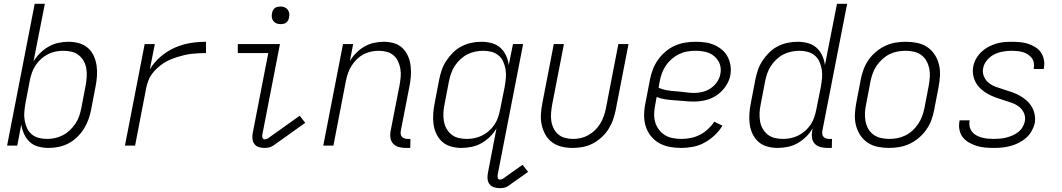

<svg xmlns="http://www.w3.org/2000/svg" viewBox="-20 -760 5540 1002"><path d="M234 12Q206 12 180 5Q154 -2 135.5 -19Q117 -36 106 -60Q95 -84 91 -110L70 0H17L161 -740H214L155 -440Q170 -464 190.5 -484Q211 -504 235 -517.5Q259 -531 285.5 -536.5Q312 -542 338 -542Q366 -542 392.5 -534.5Q419 -527 438.5 -510Q458 -493 469 -469Q480 -445 484 -418Q488 -391 486 -362.5Q484 -334 478 -305L455 -185Q450 -160 441 -135Q432 -110 417 -86.5Q402 -63 381.5 -43.5Q361 -24 337 -11.5Q313 1 286.5 6.5Q260 12 234 12ZM226 -35Q246 -35 267 -39.5Q288 -44 307.5 -54Q327 -64 344 -80Q361 -96 373.5 -114.5Q386 -133 393 -153.5Q400 -174 404 -194L427 -314Q431 -337 432.5 -359Q434 -381 430.5 -402Q427 -423 417 -441Q407 -459 391 -472Q375 -485 354 -490Q333 -495 311 -495Q291 -495 270.5 -491Q250 -487 231 -477.5Q212 -468 195 -453Q178 -438 166 -419.5Q154 -401 147 -381.5Q140 -362 136 -342L113 -222Q109 -199 107 -176.5Q105 -154 108.5 -133Q112 -112 120.5 -92.5Q129 -73 145 -59.5Q161 -46 182 -40.5Q203 -35 226 -35Z M632 0 735 -530H788L762 -398Q784 -435 818.5 -464.5Q853 -494 893 -511.5Q933 -529 974 -535.5Q1015 -542 1055 -542V-483Q1037 -483 1017.5 -482Q998 -481 979.5 -479Q961 -477 942 -472.5Q923 -468 904 -462Q885 -456 866.5 -448Q848 -440 831 -428.5Q814 -417 799 -403Q784 -389 772 -372.5Q760 -356 753.5 -337.5Q747 -319 743 -301L685 0Z M1361 12Q1345 12 1330.5 7.5Q1316 3 1307.5 -8.5Q1299 -20 1297.5 -35.5Q1296 -51 1299 -66L1380 -483H1221V-530H1441L1349 -57Q1347 -49 1350 -41Q1353 -33 1361 -33Q1365 -33 1369.5 -34Q1374 -35 1377 -37L1544 -156L1573 -119L1406 0Q1395 7 1383.5 9.5Q1372 12 1361 12ZM1444 -634Q1433 -634 1423 -638Q1413 -642 1406.5 -650.5Q1400 -659 1398.5 -670Q1397 -681 1400 -693Q1401 -700 1405 -707Q1409 -714 1415 -718.5Q1421 -723 1429 -724.5Q1437 -726 1444 -726Q1455 -726 1465 -722Q1475 -718 1481.5 -709.5Q1488 -701 1489.5 -690Q1491 -679 1488 -667Q1487 -660 1483 -653Q1479 -646 1473 -641.5Q1467 -637 1459 -635.5Q1451 -634 1444 -634Z M2097 12Q2078 12 2060.5 7Q2043 2 2031.5 -10.5Q2020 -23 2017.5 -41.5Q2015 -60 2019 -79L2065 -314Q2069 -336 2071 -358Q2073 -380 2069.5 -400.5Q2066 -421 2057.5 -439.5Q2049 -458 2034 -471Q2019 -484 1998.5 -489.5Q1978 -495 1956 -495Q1936 -495 1915.5 -490.5Q1895 -486 1877 -476.5Q1859 -467 1843 -451.5Q1827 -436 1815.5 -418Q1804 -400 1797 -380.5Q1790 -361 1786 -342L1720 0H1667L1770 -530H1823L1806 -441Q1819 -464 1839 -484Q1859 -504 1882.5 -517.5Q1906 -531 1932 -536.5Q1958 -542 1982 -542Q2011 -542 2036.5 -534.5Q2062 -527 2080.5 -509Q2099 -491 2109.5 -467Q2120 -443 2123 -416Q2126 -389 2124 -361Q2122 -333 2116 -305L2072 -79Q2070 -70 2071 -61.5Q2072 -53 2077 -47Q2082 -41 2090 -38Q2098 -35 2107 -35H2122L2121 12Z M2589 222Q2573 222 2558.5 217.5Q2544 213 2535 201.5Q2526 190 2524.5 174.5Q2523 159 2526 144L2571 -90Q2557 -66 2536.5 -46Q2516 -26 2492 -12.5Q2468 1 2441 6.5Q2414 12 2388 12Q2360 12 2333.5 4.5Q2307 -3 2288 -20Q2269 -37 2257.5 -61Q2246 -85 2242.5 -112Q2239 -139 2241 -167.5Q2243 -196 2249 -225L2272 -345Q2277 -370 2285.5 -395Q2294 -420 2309.5 -443.5Q2325 -467 2345 -486.5Q2365 -506 2389.5 -518.5Q2414 -531 2440 -536.5Q2466 -542 2492 -542Q2520 -542 2546 -535Q2572 -528 2591 -511Q2610 -494 2621 -470Q2632 -446 2635 -420L2657 -530H2710L2577 153Q2576 161 2578 169Q2580 177 2588 177Q2592 177 2596.5 176Q2601 175 2604 173L2707 100L2736 137L2633 210Q2624 217 2612 219.5Q2600 222 2589 222ZM2416 -35Q2436 -35 2456 -39Q2476 -43 2495.5 -52.5Q2515 -62 2532 -77Q2549 -92 2561 -110.5Q2573 -129 2579.5 -148.5Q2586 -168 2590 -188L2614 -308Q2618 -331 2620 -353.5Q2622 -376 2618.5 -397Q2615 -418 2606.5 -437.5Q2598 -457 2582 -470.5Q2566 -484 2545 -489.5Q2524 -495 2501 -495Q2481 -495 2459.5 -490.5Q2438 -486 2418.5 -476Q2399 -466 2382 -450Q2365 -434 2353 -415.5Q2341 -397 2334 -376.5Q2327 -356 2323 -336L2300 -216Q2295 -193 2294 -171Q2293 -149 2296.5 -128Q2300 -107 2310 -89Q2320 -71 2336 -58Q2352 -45 2373 -40Q2394 -35 2416 -35Z M2969 12Q2939 12 2911.5 5.5Q2884 -1 2862 -17Q2840 -33 2826.5 -57Q2813 -81 2807 -108.5Q2801 -136 2803 -165.5Q2805 -195 2811 -225L2870 -530H2923L2862 -216Q2858 -194 2856 -172Q2854 -150 2857 -129.5Q2860 -109 2869 -90.5Q2878 -72 2893 -59Q2908 -46 2928.5 -40.5Q2949 -35 2971 -35Q2991 -35 3011 -39.5Q3031 -44 3050 -54.5Q3069 -65 3085.5 -81Q3102 -97 3113 -115.5Q3124 -134 3131 -154Q3138 -174 3142 -194L3207 -530H3260L3193 -185Q3188 -160 3179 -134.5Q3170 -109 3155 -85.5Q3140 -62 3118.5 -42.5Q3097 -23 3072.5 -10.5Q3048 2 3021.5 7Q2995 12 2969 12Z M3536 12Q3504 12 3474.5 6.5Q3445 1 3419.5 -13.5Q3394 -28 3376 -51Q3358 -74 3349.5 -102Q3341 -130 3341.5 -161.5Q3342 -193 3349 -225L3372 -345Q3377 -371 3387 -397.5Q3397 -424 3414 -448Q3431 -472 3453.5 -491Q3476 -510 3502 -521.5Q3528 -533 3555.5 -537.5Q3583 -542 3609 -542Q3636 -542 3661 -538.5Q3686 -535 3708.5 -525Q3731 -515 3749 -499.5Q3767 -484 3778 -462.5Q3789 -441 3792.5 -416Q3796 -391 3791 -365Q3785 -335 3765.5 -307.5Q3746 -280 3719 -262Q3692 -244 3661.5 -237Q3631 -230 3602 -230Q3577 -230 3552.5 -232.5Q3528 -235 3502.5 -236.5Q3477 -238 3453 -241.5Q3429 -245 3407 -254L3400 -216Q3395 -192 3394 -168.5Q3393 -145 3399 -123.5Q3405 -102 3418 -84.5Q3431 -67 3449 -55.5Q3467 -44 3490 -39.5Q3513 -35 3537 -35Q3560 -35 3585 -40Q3610 -45 3632.5 -56.5Q3655 -68 3674.5 -86Q3694 -104 3708 -125L3750 -104Q3734 -77 3709.5 -54Q3685 -31 3656.5 -15.5Q3628 0 3597 6Q3566 12 3536 12ZM3604 -275Q3625 -275 3647 -280.5Q3669 -286 3688.5 -299Q3708 -312 3721.5 -331.5Q3735 -351 3739 -372Q3743 -391 3740.5 -408.5Q3738 -426 3729.5 -440.5Q3721 -455 3708.5 -466Q3696 -477 3680 -483.5Q3664 -490 3646 -492.5Q3628 -495 3610 -495Q3589 -495 3567.5 -491.5Q3546 -488 3525 -478Q3504 -468 3486 -452.5Q3468 -437 3455 -418Q3442 -399 3434.5 -378Q3427 -357 3423 -336L3417 -302Q3437 -293 3460.5 -289Q3484 -285 3508.5 -283.5Q3533 -282 3556.5 -278.5Q3580 -275 3604 -275Z M4038 12Q4010 12 3983.5 4.5Q3957 -3 3938 -20Q3919 -37 3907.5 -61Q3896 -85 3892.5 -112Q3889 -139 3891 -167.5Q3893 -196 3899 -225L3922 -345Q3927 -370 3935.5 -395Q3944 -420 3959.5 -443.5Q3975 -467 3995 -486.5Q4015 -506 4039.5 -518.5Q4064 -531 4090 -536.5Q4116 -542 4142 -542Q4170 -542 4196 -535Q4222 -528 4241 -511Q4260 -494 4271 -470Q4282 -446 4285 -420L4348 -740H4401L4272 -79Q4270 -70 4271 -61.5Q4272 -53 4277 -47Q4282 -41 4290 -38Q4298 -35 4307 -35H4322L4321 12H4297Q4278 12 4260.5 7Q4243 2 4231.5 -10.5Q4220 -23 4217.5 -41.5Q4215 -60 4219 -79L4221 -90Q4207 -66 4186.5 -46Q4166 -26 4142 -12.5Q4118 1 4091 6.5Q4064 12 4038 12ZM4066 -35Q4086 -35 4106 -39Q4126 -43 4145.5 -52.5Q4165 -62 4182 -77Q4199 -92 4211 -110.5Q4223 -129 4229.5 -148.5Q4236 -168 4240 -188L4264 -308Q4268 -331 4270 -353.5Q4272 -376 4268.5 -397Q4265 -418 4256.5 -437.5Q4248 -457 4232 -470.5Q4216 -484 4195 -489.5Q4174 -495 4151 -495Q4131 -495 4109.5 -490.5Q4088 -486 4068.5 -476Q4049 -466 4032 -450Q4015 -434 4003 -415.5Q3991 -397 3984 -376.5Q3977 -356 3973 -336L3950 -216Q3945 -193 3944 -171Q3943 -149 3946.5 -128Q3950 -107 3960 -89Q3970 -71 3986 -58Q4002 -45 4023 -40Q4044 -35 4066 -35Z M4619 12Q4589 12 4560 6Q4531 0 4508 -15.5Q4485 -31 4469.5 -54.5Q4454 -78 4447 -106Q4440 -134 4441.5 -164Q4443 -194 4449 -225L4472 -345Q4477 -371 4486.5 -397Q4496 -423 4512.5 -447Q4529 -471 4552 -490Q4575 -509 4600.5 -521Q4626 -533 4653 -537.5Q4680 -542 4707 -542Q4737 -542 4766.5 -536Q4796 -530 4819 -514.5Q4842 -499 4857.5 -475.5Q4873 -452 4880 -424Q4887 -396 4885.5 -366Q4884 -336 4878 -305L4855 -185Q4850 -159 4840.5 -133Q4831 -107 4814 -83Q4797 -59 4774.5 -40Q4752 -21 4726 -9Q4700 3 4673 7.5Q4646 12 4619 12ZM4621 -35Q4642 -35 4663 -39Q4684 -43 4704.5 -53Q4725 -63 4742 -78.5Q4759 -94 4771.5 -113Q4784 -132 4792 -153Q4800 -174 4804 -194L4827 -314Q4831 -337 4832.5 -359.5Q4834 -382 4829.5 -403Q4825 -424 4815 -442Q4805 -460 4788.5 -472.5Q4772 -485 4750.5 -490Q4729 -495 4706 -495Q4685 -495 4663.5 -491Q4642 -487 4622 -477Q4602 -467 4585 -451.5Q4568 -436 4555 -417Q4542 -398 4534.5 -377Q4527 -356 4523 -336L4500 -216Q4495 -193 4494 -170.5Q4493 -148 4497 -127Q4501 -106 4511 -88Q4521 -70 4538 -57.5Q4555 -45 4576.5 -40Q4598 -35 4621 -35Z M5167 12Q5144 12 5121 10Q5098 8 5077.5 1.5Q5057 -5 5038 -15.5Q5019 -26 5005.5 -42.5Q4992 -59 4987.5 -81Q4983 -103 4987 -126L4988 -132H5040V-128Q5037 -112 5041 -97Q5045 -82 5054 -71Q5063 -60 5076.5 -53Q5090 -46 5104.5 -42Q5119 -38 5135 -36.5Q5151 -35 5167 -35Q5183 -35 5199 -36.5Q5215 -38 5231 -42Q5247 -46 5262.5 -52.5Q5278 -59 5292 -69.5Q5306 -80 5315.5 -95Q5325 -110 5328 -125Q5333 -149 5324 -169.5Q5315 -190 5298 -203Q5281 -216 5260 -223.5Q5239 -231 5217.5 -237.5Q5196 -244 5175.5 -251.5Q5155 -259 5136 -269.5Q5117 -280 5101 -294Q5085 -308 5074 -326.5Q5063 -345 5059 -367.5Q5055 -390 5059 -413Q5063 -434 5074 -453.5Q5085 -473 5101 -488.5Q5117 -504 5136.5 -514.5Q5156 -525 5176.5 -531.5Q5197 -538 5218 -540Q5239 -542 5259 -542Q5281 -542 5303 -540Q5325 -538 5345 -531.5Q5365 -525 5383 -514Q5401 -503 5412 -487Q5423 -471 5427.5 -450Q5432 -429 5428 -406L5427 -400H5375V-404Q5378 -419 5375 -433.5Q5372 -448 5363.5 -458.5Q5355 -469 5343.5 -476.5Q5332 -484 5318 -488Q5304 -492 5289.5 -493.5Q5275 -495 5260 -495Q5237 -495 5214 -491Q5191 -487 5169.5 -476.5Q5148 -466 5131.5 -446.5Q5115 -427 5111 -405Q5106 -382 5115 -361Q5124 -340 5140.5 -327Q5157 -314 5178 -306.5Q5199 -299 5220 -292.5Q5241 -286 5262.5 -278.5Q5284 -271 5302.5 -260.5Q5321 -250 5337 -236Q5353 -222 5364 -203.5Q5375 -185 5379.5 -163Q5384 -141 5380 -117Q5375 -96 5363.5 -75.5Q5352 -55 5334 -39.5Q5316 -24 5295.5 -14Q5275 -4 5253 2Q5231 8 5209.5 10Q5188 12 5167 12Z"/></svg>

Font: Lode Dark Term
Style: Italic
Weight: 400
Italic angle: -11°
Monospace: yes
Designer: Belleve Invis
Foundry: Belleve Invis
Version: Version 29.2.0